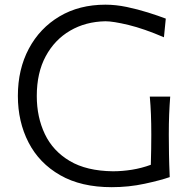

<svg xmlns="http://www.w3.org/2000/svg" viewBox="-20 -777 805 808"><path d="M614.7 -83.5Q615.7 -119.6 616.2 -149.9Q616.7 -180.2 616.7 -210Q616.7 -258.3 615.2 -295.4Q613.8 -332.5 610.4 -370.6H696.3Q693.4 -332.5 691.9 -295.4Q690.4 -258.3 690.4 -210Q690.4 -169.4 691.2 -127.7Q691.9 -85.9 694.3 -31.7Q655.3 -18.1 588.6 -3.7Q522 10.7 450.2 10.7Q321.3 10.7 233.2 -39.8Q145 -90.3 100.1 -177.5Q55.2 -264.6 55.2 -373.5Q55.2 -485.4 101.3 -572Q147.5 -658.7 230.5 -708Q313.5 -757.3 423.8 -757.3Q467.3 -757.3 513.7 -747.6Q560.1 -737.8 602.8 -724.4Q645.5 -710.9 677.7 -698.7L669.9 -620.1Q585.9 -656.2 521 -671.9Q456.1 -687.5 423.8 -687.5Q340.3 -686 275.1 -647.9Q210 -609.9 172.4 -540.3Q134.8 -470.7 134.8 -373Q134.8 -284.2 168.7 -212.9Q202.6 -141.6 273.4 -99.6Q344.2 -57.6 455.1 -56.2Q494.1 -56.2 535.2 -62.7Q576.2 -69.3 614.7 -83.5Z"/></svg>

Font: Pinar DS1 Regular
Style: Regular
Weight: 400
Designer: Amin Abedi
Version: Version 3.000